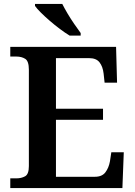

<svg xmlns="http://www.w3.org/2000/svg" viewBox="-20 -951 682 971"><path d="M32 0V-49H63Q88 -49 107 -59.5Q126 -70 126 -111V-598Q126 -642 107.5 -653.5Q89 -665 63 -665H32V-714H567L572 -533H509L504 -579Q500 -614 483.5 -635.5Q467 -657 431 -657H263V-401H501V-345H263V-57H460Q496 -57 513 -79.5Q530 -102 536 -135L543 -181H606L599 0ZM332 -771Q309 -785 283 -804.5Q257 -824 231.5 -846Q206 -868 186 -888Q166 -908 157 -921V-931H295Q306 -909 322 -882Q338 -855 356 -829Q374 -803 388 -784V-771Z"/></svg>

Font: Noto Serif NP Hmong SemiBold
Style: Regular
Weight: 600
Designer: Dalton Maag Ltd
Foundry: Dalton Maag Ltd
Version: Version 1.001; ttfautohint (v1.8.4.7-5d5b)